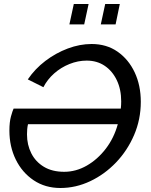

<svg xmlns="http://www.w3.org/2000/svg" viewBox="-20 -935 753 960"><path d="M282 5Q206 5 148.5 -33.5Q91 -72 59 -137Q27 -202 27 -282Q27 -325 35 -353.5Q43 -382 48 -392H584Q585 -401 585.5 -410Q586 -419 586 -428Q586 -488 564 -534Q542 -580 503.5 -606Q465 -632 413 -632Q370 -632 327.5 -615Q285 -598 251 -568Q217 -538 197 -499L119 -538Q155 -591 207 -630.5Q259 -670 319 -692.5Q379 -715 438 -715Q513 -715 568 -676.5Q623 -638 653.5 -573Q684 -508 684 -426Q684 -338 650.5 -260Q617 -182 560 -122.5Q503 -63 431 -29Q359 5 282 5ZM301 -76Q360 -76 414 -107Q468 -138 509 -191.5Q550 -245 569 -314H120Q117 -301 116 -288.5Q115 -276 115 -263Q115 -211 136.5 -168.5Q158 -126 199.5 -101Q241 -76 301 -76ZM327 -813 349 -915H423L401 -813ZM484 -813 506 -915H579L558 -813Z"/></svg>

Font: Raleway Medium
Style: Italic
Weight: 500
Italic angle: -12°
Designer: Matt McInerney, Pablo Impallari, Rodrigo Fuenzalida
Foundry: Matt McInerney, Pablo Impallari, Rodrigo Fuenzalida
Version: Version 4.026